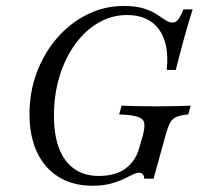

<svg xmlns="http://www.w3.org/2000/svg" viewBox="-20 -602 664 634"><path d="M284.7 11.3Q221 11.3 174.2 -17.3Q127.4 -46 102.4 -99.2Q77.4 -152.4 77.4 -225Q77.4 -298.4 101.6 -362.9Q125.8 -427.4 168.5 -476.6Q211.3 -525.8 267.7 -554Q324.2 -582.3 388.7 -582.3Q428.2 -582.3 454 -574.2Q479.8 -566.1 497.2 -554.8Q514.5 -543.5 526.6 -535.5Q538.7 -527.4 550 -527.4Q560.5 -527.4 568.1 -537.1Q575.8 -546.8 585.5 -571H616.1Q602.4 -528.2 588.7 -478.6Q575 -429 560.5 -371H530.6Q539.5 -458.1 504.8 -505.2Q470.2 -552.4 399.2 -552.4Q349.2 -552.4 305.2 -527Q261.3 -501.6 228.2 -456Q195.2 -410.5 176.6 -350Q158.1 -289.5 158.1 -219.4Q158.1 -155.6 175.4 -111.3Q192.7 -66.9 225.8 -44Q258.9 -21 305.6 -21Q362.1 -21 395.2 -46Q428.2 -71 439.5 -112.9L452.4 -157.3Q458.9 -183.1 456 -196.8Q453.2 -210.5 434.3 -216.5Q415.3 -222.6 373.4 -224.2L381.5 -253.2Q396 -252.4 426.6 -251.6Q457.3 -250.8 499.2 -250.8Q537.9 -250.8 564.9 -251.6Q591.9 -252.4 609.7 -253.2L601.6 -224.2Q577.4 -221.8 563.7 -216.5Q550 -211.3 542.3 -197.6Q534.7 -183.9 526.6 -154.8L487.1 -12.1H456.5Q455.6 -21.8 451.6 -26.6Q447.6 -31.5 440.3 -31.5Q429.8 -31.5 416.9 -25Q404 -18.5 386.3 -10.1Q368.5 -1.6 344 4.8Q319.4 11.3 284.7 11.3Z"/></svg>

Font: Playfair 5pt SemiExpanded Light Light
Style: Italic
Weight: 300
Italic angle: -15.6°
Version: Version 2.203